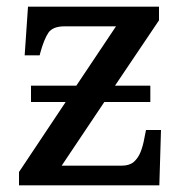

<svg xmlns="http://www.w3.org/2000/svg" viewBox="-20 -556 554 576"><path d="M37 0V-40L177 -250H73V-299H209L328 -477H174Q138 -477 125 -457.5Q112 -438 101 -398L99 -390H54L64 -536H457V-495L325 -299H431V-250H293L165 -59H345Q368 -59 381 -70Q394 -81 401.5 -99.5Q409 -118 413 -141L418 -166H463L458 0Z"/></svg>

Font: ET Text
Style: Regular
Weight: 470
Designer: Monotype Design Team
Foundry: Monotype Imaging Inc.
Version: Version 2.009